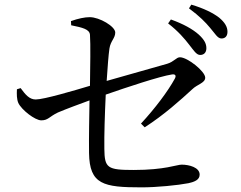

<svg xmlns="http://www.w3.org/2000/svg" viewBox="-20 -818 1040 828"><path d="M843 -581C860 -581 870 -592 870 -610C870 -629 862 -646 837 -669C810 -693 770 -715 717 -734L705 -717C749 -683 776 -651 796 -625C815 -601 827 -581 843 -581ZM935 -652C951 -652 961 -662 961 -681C961 -702 950 -721 925 -742C899 -762 859 -782 805 -798L795 -782C842 -747 866 -722 886 -698C907 -674 918 -652 935 -652ZM588 -285 604 -269C687 -322 760 -388 809 -433C830 -454 865 -460 865 -483C865 -510 789 -571 756 -571C740 -571 731 -552 701 -543L440 -469C444 -530 448 -582 452 -609C457 -642 477 -653 477 -678C477 -704 409 -744 367 -744C345 -744 317 -738 286 -727L287 -709C336 -699 366 -692 368 -668C371 -628 369 -529 368 -448C298 -427 169 -389 134 -389C106 -389 89 -411 69 -438L53 -433C52 -412 52 -390 59 -374C73 -344 131 -299 158 -299C188 -299 192 -315 230 -333C268 -349 322 -369 366 -385C365 -317 363 -223 364 -158C366 -22 426 -10 591 -10C655 -10 747 -19 793 -28C820 -34 841 -43 841 -65C841 -96 796 -108 763 -108C743 -108 691 -85 557 -85C443 -85 431 -93 430 -176C429 -235 432 -325 436 -410C525 -441 669 -489 722 -497C736 -499 741 -492 734 -479C704 -424 649 -351 588 -285Z"/></svg>

Font: Source Han Serif CN Medium
Style: Regular
Weight: 500
Designer: Ryoko NISHIZUKA 西塚涼子 (kana & ideographs); Frank Grießhammer (Latin, Greek & Cyrillic); Wenlong ZHANG 张文龙 (bopomofo); San
Foundry: Adobe
Version: Version 2.002;hotconv 1.1.0;makeotfexe 2.6.0